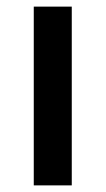

<svg xmlns="http://www.w3.org/2000/svg" viewBox="-20 -560 319 580"><path d="M196.8 0H82V-540H196.8Z"/></svg>

Font: f4_32663          
Style: Regular
Weight: 600
Foundry: Ascender Corporation
Version: Version 1.10